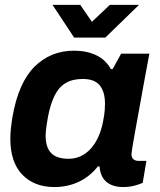

<svg xmlns="http://www.w3.org/2000/svg" viewBox="-20 -743 644 775"><path d="M199.2 12Q118.5 12 70.1 -37.9Q21.7 -87.9 21.7 -183.3Q21.7 -203.1 24 -224.6Q26.3 -246.1 30.3 -270.7Q54.3 -409.3 119.4 -473.9Q184.5 -538.4 278.6 -538.4Q329.3 -538.4 367.7 -520.4Q406.2 -502.4 427.7 -464.1H434.7L469 -526.4H582.9L558.9 -396.9Q552.1 -357.8 544.9 -319.4Q537.6 -281 531.7 -247Q525.8 -213.1 520.8 -186.1Q515.8 -159.1 513.3 -142Q510.8 -124.9 510.8 -120.7Q510.8 -106.7 518.6 -100.2Q526.4 -93.7 538.9 -93.7H571L556 -4.9Q543.1 1 522.5 6.5Q501.9 12 476.1 12Q448.8 12 428 2.7Q407.2 -6.7 394.9 -25.8Q389.8 -34.6 386.2 -46.2Q382.7 -57.8 381.8 -71H374.8Q342 -29.6 297.2 -8.8Q252.3 12 199.2 12ZM257.1 -102.1Q283.2 -102.1 306 -112.7Q328.8 -123.3 346.6 -143.1Q364.4 -162.9 377.2 -191.2Q390 -219.5 396.4 -255Q401.6 -281.8 402.7 -297Q403.8 -312.3 403.8 -324.2Q403.8 -372.5 382.6 -398.4Q361.4 -424.3 314 -424.3Q272.9 -424.3 245.2 -407.9Q217.6 -391.5 200.8 -357.9Q184 -324.3 174 -273.8Q170.4 -252.7 168.2 -238.2Q166 -223.7 165.1 -213.4Q164.2 -203.2 164.2 -195Q164.2 -148.7 186.2 -125.4Q208.1 -102.1 257.1 -102.1ZM541.1 -723.4 405 -591.2H279.3L192 -723.4H303.9L373.2 -622.7H316.8L423.6 -723.4Z"/></svg>

Font: Archivo Variable SemiBold
Style: Italic
Weight: 600
Italic angle: -10°
Designer: Hector Gatti
Foundry: Omnibus-Type
Version: Version 2.001